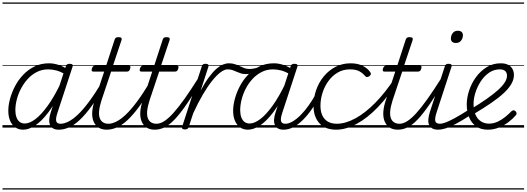

<svg xmlns="http://www.w3.org/2000/svg" viewBox="-20 -1030 4251 1550"><path d="M167 17Q131 17 104 -1.5Q77 -20 62 -54.5Q47 -89 47 -136Q47 -180 61 -232Q75 -284 101.5 -334.5Q128 -385 168 -427Q208 -469 260 -494Q312 -519 376 -519Q413 -519 453 -506Q493 -493 524 -470L511 -427Q468 -453 434 -461.5Q400 -470 369 -470Q319 -470 277 -448.5Q235 -427 203 -391.5Q171 -356 148.5 -312.5Q126 -269 115 -224.5Q104 -180 104 -141Q104 -109 112.5 -84.5Q121 -60 138 -46.5Q155 -33 180 -33Q219 -33 266 -68.5Q313 -104 365 -176Q417 -248 469 -356L485 -318Q428 -199 372 -125Q316 -51 264 -17Q212 17 167 17ZM454 17Q427 17 409.5 7Q392 -3 384 -21.5Q376 -40 377.5 -65Q379 -90 389 -121L511 -494Q515 -506 522 -510.5Q529 -515 542 -515Q560 -515 565 -508Q570 -501 565 -489L444 -120Q428 -72 434 -51.5Q440 -31 468 -31Q478 -31 482 -23.5Q486 -16 484.5 -7Q483 2 475.5 9.5Q468 17 454 17ZM0 490H622V500H0ZM0 -20H622V0H0ZM0 -505H622V-500H0ZM0 -1010H622V-1000H0Z M454 17Q444 17 439 9.5Q434 2 435.5 -7Q437 -16 445.5 -23.5Q454 -31 469 -31Q498 -31 533.5 -49Q569 -67 610 -106Q651 -145 699 -209.5Q747 -274 803 -367Q810 -378 819 -377Q828 -376 832.5 -367.5Q837 -359 831 -348Q771 -244 720 -174Q669 -104 624 -62Q579 -20 537 -1.5Q495 17 454 17ZM622 490V500ZM622 -20V0ZM622 -505V-500ZM622 -1010V-1000Z M843 17Q801 17 774.5 -1Q748 -19 735 -50.5Q722 -82 724.5 -125Q727 -168 744 -219L821 -452H734Q723 -452 720.5 -458.5Q718 -465 722 -477Q726 -489 732 -494.5Q738 -500 748 -500H837L905 -709Q909 -721 915.5 -725.5Q922 -730 936 -730Q953 -730 959 -724Q965 -718 961 -706L892 -500H1019Q1030 -500 1032 -494Q1034 -488 1031 -476Q1027 -463 1021 -457.5Q1015 -452 1004 -452H877L799 -219Q783 -168 780 -132.5Q777 -97 786 -74.5Q795 -52 813 -41.5Q831 -31 854 -31Q864 -31 869 -23.5Q874 -16 873 -7Q872 2 864.5 9.5Q857 17 843 17ZM622 490H1010V500H622ZM622 -20H1010V0H622ZM622 -505H1010V-500H622ZM622 -1010H1010V-1000H622Z M841 17Q831 17 826 9.5Q821 2 822.5 -7Q824 -16 832.5 -23.5Q841 -31 856 -31Q885 -31 920.5 -49Q956 -67 997 -106Q1038 -145 1086 -209.5Q1134 -274 1190 -367Q1197 -378 1206 -377Q1215 -376 1219.5 -367.5Q1224 -359 1218 -348Q1158 -244 1107 -174Q1056 -104 1011 -62Q966 -20 924 -1.5Q882 17 841 17ZM1009 490V500ZM1009 -20V0ZM1009 -505V-500ZM1009 -1010V-1000Z M1231 17Q1189 17 1162.5 -1Q1136 -19 1123 -50.5Q1110 -82 1112.5 -125Q1115 -168 1132 -219L1209 -452H1122Q1111 -452 1108.5 -458.5Q1106 -465 1110 -477Q1114 -489 1120 -494.5Q1126 -500 1136 -500H1225L1293 -709Q1297 -721 1303.5 -725.5Q1310 -730 1324 -730Q1341 -730 1347 -724Q1353 -718 1349 -706L1280 -500H1407Q1418 -500 1420 -494Q1422 -488 1419 -476Q1415 -463 1409 -457.5Q1403 -452 1392 -452H1265L1187 -219Q1171 -168 1168 -132.5Q1165 -97 1174 -74.5Q1183 -52 1201 -41.5Q1219 -31 1242 -31Q1252 -31 1257 -23.5Q1262 -16 1261 -7Q1260 2 1252.5 9.5Q1245 17 1231 17ZM1010 490H1398V500H1010ZM1010 -20H1398V0H1010ZM1010 -505H1398V-500H1010ZM1010 -1010H1398V-1000H1010Z M1229 17Q1219 17 1214 9.5Q1209 2 1210.5 -7Q1212 -16 1220.5 -23.5Q1229 -31 1244 -31Q1273 -31 1306 -52Q1339 -73 1379 -117Q1419 -161 1469.5 -232Q1520 -303 1583 -403Q1589 -414 1598.5 -412.5Q1608 -411 1613.5 -403Q1619 -395 1613 -385Q1543 -271 1490 -193.5Q1437 -116 1393.5 -69.5Q1350 -23 1310.5 -3Q1271 17 1229 17ZM1397 490V500ZM1397 -20V0ZM1397 -505V-500ZM1397 -1010V-1000Z M1472 15Q1460 15 1453.5 10Q1447 5 1450 -6L1609 -494Q1613 -506 1619.5 -510.5Q1626 -515 1639 -515Q1655 -515 1660.5 -509Q1666 -503 1662 -490L1600 -299Q1635 -364 1666.5 -406.5Q1698 -449 1726.5 -474Q1755 -499 1780 -509Q1805 -519 1827 -519Q1839 -519 1843.5 -511.5Q1848 -504 1846 -494Q1844 -484 1836.5 -477Q1829 -470 1816 -470Q1792 -470 1760.5 -446.5Q1729 -423 1692.5 -377.5Q1656 -332 1617.5 -266.5Q1579 -201 1540 -116L1503 -4Q1500 6 1492.5 10.5Q1485 15 1472 15ZM1398 490H1802V500H1398ZM1398 -20H1802V0H1398ZM1398 -505H1802V-500H1398ZM1398 -1010H1802V-1000H1398Z M1963 -432Q1942 -432 1924.5 -437.5Q1907 -443 1891 -450.5Q1875 -458 1857.5 -464Q1840 -470 1818 -470Q1807 -470 1802.5 -477Q1798 -484 1799.5 -494Q1801 -504 1808 -511.5Q1815 -519 1828 -519Q1855 -519 1876 -512Q1897 -505 1915.5 -496Q1934 -487 1953 -480Q1972 -473 1995 -473Q2008 -473 2030.5 -477Q2053 -481 2069 -488Q2076 -492 2081 -489Q2086 -486 2088 -479.5Q2090 -473 2088 -466.5Q2086 -460 2078 -457Q2060 -449 2039 -443.5Q2018 -438 1998 -435Q1978 -432 1963 -432ZM1802 490V500ZM1802 -20V0ZM1802 -505V-500ZM1802 -1010V-1000Z M1981 17Q1945 17 1918.5 -1.5Q1892 -20 1877 -54.5Q1862 -89 1862 -136Q1862 -180 1876 -232Q1890 -284 1916.5 -334.5Q1943 -385 1983 -427Q2023 -469 2075 -494Q2127 -519 2191 -519Q2228 -519 2267.5 -506Q2307 -493 2339 -470L2326 -427Q2283 -453 2248.5 -461.5Q2214 -470 2184 -470Q2134 -470 2092 -448.5Q2050 -427 2017.5 -391.5Q1985 -356 1963 -312.5Q1941 -269 1930 -224.5Q1919 -180 1919 -141Q1919 -109 1927.5 -84.5Q1936 -60 1953 -46.5Q1970 -33 1995 -33Q2034 -33 2081 -68.5Q2128 -104 2180 -176Q2232 -248 2284 -356L2300 -318Q2243 -199 2187 -125Q2131 -51 2079 -17Q2027 17 1981 17ZM2269 17Q2242 17 2224.5 7Q2207 -3 2199 -21.5Q2191 -40 2192.5 -65Q2194 -90 2204 -121L2326 -494Q2330 -506 2337 -510.5Q2344 -515 2357 -515Q2374 -515 2379.5 -508Q2385 -501 2380 -489L2259 -120Q2243 -72 2249 -51.5Q2255 -31 2283 -31Q2293 -31 2297 -23.5Q2301 -16 2299.5 -7Q2298 2 2290.5 9.5Q2283 17 2269 17ZM1802 490H2437V500H1802ZM1802 -20H2437V0H1802ZM1802 -505H2437V-500H1802ZM1802 -1010H2437V-1000H1802Z M2269 17Q2259 17 2254 9.5Q2249 2 2250.5 -7Q2252 -16 2260.5 -23.5Q2269 -31 2284 -31Q2311 -31 2342.5 -49.5Q2374 -68 2407 -101Q2440 -134 2472 -179Q2504 -224 2533 -277Q2538 -287 2547 -286Q2556 -285 2562 -278.5Q2568 -272 2564 -262Q2533 -200 2497.5 -149Q2462 -98 2424.5 -61Q2387 -24 2348 -3.5Q2309 17 2269 17ZM2437 490V500ZM2437 -20V0ZM2437 -505V-500ZM2437 -1010V-1000Z M2695 17Q2605 17 2558 -35.5Q2511 -88 2511 -176Q2511 -242 2532.5 -303.5Q2554 -365 2594 -413.5Q2634 -462 2689 -490.5Q2744 -519 2811 -519Q2867 -519 2908 -498.5Q2949 -478 2969 -447Q2976 -438 2974 -431Q2972 -424 2962 -415Q2951 -408 2943 -408Q2935 -408 2928 -416Q2909 -439 2881 -454.5Q2853 -470 2805 -470Q2750 -470 2706.5 -444.5Q2663 -419 2631.5 -376Q2600 -333 2583.5 -280.5Q2567 -228 2567 -175Q2567 -132 2581.5 -99.5Q2596 -67 2625.5 -49Q2655 -31 2700 -31Q2711 -31 2715.5 -23.5Q2720 -16 2719 -6.5Q2718 3 2711.5 10Q2705 17 2695 17ZM2437 490H2972V500H2437ZM2437 -20H2972V0H2437ZM2437 -505H2972V-500H2437ZM2437 -1010H2972V-1000H2437Z M2693 17Q2684 17 2679.5 10Q2675 3 2676 -6.5Q2677 -16 2682.5 -23.5Q2688 -31 2699 -31Q2769 -31 2849 -74.5Q2929 -118 3009.5 -200Q3090 -282 3165 -396Q3170 -404 3178.5 -402Q3187 -400 3192.5 -392.5Q3198 -385 3192 -377Q3116 -253 3030.5 -164.5Q2945 -76 2858.5 -29.5Q2772 17 2693 17ZM2972 490V500ZM2972 -20V0ZM2972 -505V-500ZM2972 -1010V-1000Z M3193 17Q3151 17 3124.5 -1Q3098 -19 3085 -50.5Q3072 -82 3074.5 -125Q3077 -168 3094 -219L3171 -452H3084Q3073 -452 3070.5 -458.5Q3068 -465 3072 -477Q3076 -489 3082 -494.5Q3088 -500 3098 -500H3187L3255 -709Q3259 -721 3265.5 -725.5Q3272 -730 3286 -730Q3303 -730 3309 -724Q3315 -718 3311 -706L3242 -500H3369Q3380 -500 3382 -494Q3384 -488 3381 -476Q3377 -463 3371 -457.5Q3365 -452 3354 -452H3227L3149 -219Q3133 -168 3130 -132.5Q3127 -97 3136 -74.5Q3145 -52 3163 -41.5Q3181 -31 3204 -31Q3214 -31 3219 -23.5Q3224 -16 3223 -7Q3222 2 3214.5 9.5Q3207 17 3193 17ZM2972 490H3360V500H2972ZM2972 -20H3360V0H2972ZM2972 -505H3360V-500H2972ZM2972 -1010H3360V-1000H2972Z M3191 17Q3181 17 3176 9.5Q3171 2 3172.5 -7Q3174 -16 3182.5 -23.5Q3191 -31 3206 -31Q3235 -31 3268 -52Q3301 -73 3341 -117Q3381 -161 3431.5 -232Q3482 -303 3545 -403Q3551 -414 3560.5 -412.5Q3570 -411 3575.5 -403Q3581 -395 3575 -385Q3505 -271 3452 -193.5Q3399 -116 3355.5 -69.5Q3312 -23 3272.5 -3Q3233 17 3191 17ZM3359 490V500ZM3359 -20V0ZM3359 -505V-500ZM3359 -1010V-1000Z M3518 17Q3489 17 3470.5 7Q3452 -3 3444 -21.5Q3436 -40 3438 -66.5Q3440 -93 3450 -125L3571 -494Q3575 -506 3581 -510.5Q3587 -515 3601 -515Q3617 -515 3623 -509Q3629 -503 3625 -491L3505 -124Q3489 -75 3494 -53Q3499 -31 3532 -31Q3542 -31 3546.5 -23.5Q3551 -16 3549.5 -7Q3548 2 3540 9.5Q3532 17 3518 17ZM3660 -683Q3642 -683 3631 -692Q3620 -701 3620 -719Q3620 -743 3634.5 -762.5Q3649 -782 3677 -782Q3694 -782 3705.5 -773Q3717 -764 3717 -745Q3717 -722 3702.5 -702.5Q3688 -683 3660 -683ZM3360 490H3685V500H3360ZM3360 -20H3685V0H3360ZM3360 -505H3685V-500H3360ZM3360 -1010H3685V-1000H3360Z M3517 17Q3507 17 3502 9.5Q3497 2 3498.5 -7Q3500 -16 3508.5 -23.5Q3517 -31 3532 -31Q3549 -31 3576.5 -41Q3604 -51 3649.5 -75.5Q3695 -100 3764 -144Q3773 -149 3780 -146Q3787 -143 3791 -135Q3795 -127 3793 -118Q3791 -109 3782 -103Q3709 -56 3659 -29.5Q3609 -3 3575.5 7Q3542 17 3517 17ZM3685 490V500ZM3685 -20V0ZM3685 -505V-500ZM3685 -1010V-1000Z M3917 17Q3861 17 3823 -10.5Q3785 -38 3766.5 -84.5Q3748 -131 3748 -187Q3748 -240 3767 -298.5Q3786 -357 3822 -406.5Q3858 -456 3908.5 -487.5Q3959 -519 4022 -519Q4060 -519 4083.5 -506Q4107 -493 4118 -471.5Q4129 -450 4129 -425Q4129 -389 4108.5 -353Q4088 -317 4047.5 -279Q4007 -241 3945 -198.5Q3883 -156 3799 -106L3781 -149Q3852 -192 3906.5 -230Q3961 -268 3998 -301Q4035 -334 4054 -363.5Q4073 -393 4073 -418Q4073 -443 4058.5 -456.5Q4044 -470 4015 -470Q3967 -470 3928 -443Q3889 -416 3861 -373Q3833 -330 3818 -282Q3803 -234 3803 -191Q3803 -141 3818 -105.5Q3833 -70 3861.5 -51Q3890 -32 3927 -32Q3965 -32 3999.5 -48.5Q4034 -65 4062 -88.5Q4090 -112 4109 -132Q4118 -140 4126.5 -139.5Q4135 -139 4142 -132Q4148 -125 4150 -117Q4152 -109 4144 -99Q4118 -69 4082.5 -42.5Q4047 -16 4005.5 0.5Q3964 17 3917 17ZM3685 490H4211V500H3685ZM3685 -20H4211V0H3685ZM3685 -505H4211V-500H3685ZM3685 -1010H4211V-1000H3685Z"/></svg>

Font: Playwrite AU TAS Guides
Style: Regular
Weight: 400
Designer: Veronika Burian, José Scaglione
Foundry: TypeTogether
Version: Version 1.003